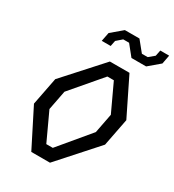

<svg xmlns="http://www.w3.org/2000/svg" viewBox="-221 -1069 1078 1192"><g transform="rotate(30 318.0 -473.0)"><path d="M193 0H327L567 -268L605.5 -465.5L475.5 -730H335L96 -465.5L57.5 -268ZM157.5 -287 184.5 -426.5 368 -641.5H414.5L505.5 -446.5L478.5 -307L296 -88.5H249.5ZM227 -816H291L299 -856.5L338 -890.5H380L440 -816H545L623.5 -882.5L635.5 -945.5H572L563.5 -903.5L524.5 -871H483L422.5 -945.5H318L239.5 -879Z"/></g></svg>

Font: Monaspace Krypton
Style: Italic
Weight: 400
Italic angle: -11°
Designer: Riley Cran & the Lettermatic Team
Foundry: Lettermatic
Version: Version 1.101 (Monaspace Krypton)